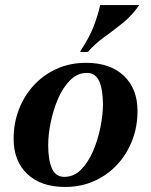

<svg xmlns="http://www.w3.org/2000/svg" viewBox="-20 -725 599 761"><path d="M324 -436Q287 -436 258 -407Q229 -378 210 -333.5Q191 -289 181 -240Q171 -191 171 -150Q171 -92 185.5 -58Q200 -24 235 -24L238 16Q142 16 88 -35.5Q34 -87 34 -175Q34 -237 55 -291.5Q76 -346 114.5 -387.5Q153 -429 205.5 -452.5Q258 -476 321 -476ZM235 -24Q273 -24 301.5 -53Q330 -82 349 -126.5Q368 -171 378 -220.5Q388 -270 388 -310Q388 -369 373.5 -402.5Q359 -436 324 -436L321 -476Q417 -476 471 -424.5Q525 -373 525 -285Q525 -223 504 -168.5Q483 -114 444.5 -72.5Q406 -31 353.5 -7.5Q301 16 238 16ZM532 -705Q503 -663 465.5 -633Q428 -603 392 -577Q356 -551 329 -520Q313 -517 297 -520Q332 -572 350 -617.5Q368 -663 377 -705Z"/></svg>

Font: Poltawski Nowy
Style: Bold Italic
Weight: 700
Italic angle: -12°
Designer: Adam Pótawski, Mateusz Machalski, Borys Kosmynka, Ania Wieluska
Foundry: Capitalics.wtf
Version: Version 1.001;gftools[0.9.25]